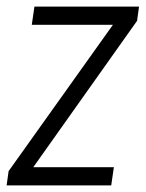

<svg xmlns="http://www.w3.org/2000/svg" viewBox="-35 -560 440 580"><path d="M-15 0 -9 -43 321 -506 331 -485H61L69 -540H385L379 -497L50 -33L40 -55H309L301 0Z"/></svg>

Font: Mohave Light
Style: Italic
Weight: 300
Italic angle: -8°
Designer: Gumpita Rahayu
Foundry: Tokotype
Version: Version 2.003